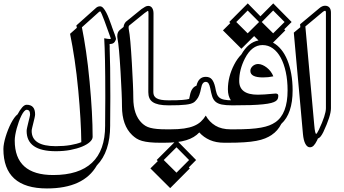

<svg xmlns="http://www.w3.org/2000/svg" viewBox="-76 -778 2002 1118"><path d="M593.3 -573.2Q595.2 -569.3 596.9 -563Q598.6 -556.6 599.6 -550.8Q594.2 -533.7 585.4 -527.6Q576.7 -521.5 563 -521.5H562.5V-521L562 -521.5Q562 -516.6 562.5 -512Q563 -507.3 563 -502Q562.5 -501.5 562.5 -501.5Q564.5 -451.2 565.4 -382.3Q566.4 -313.5 566.4 -222.7Q566.4 -217.8 566.4 -204.3Q566.4 -190.9 566.2 -173.1Q565.9 -155.3 565.9 -135.3Q565.9 -115.2 565.7 -97.2Q565.4 -79.1 565.4 -65.2Q565.4 -51.3 565.4 -45.9Q565.4 105.5 487.8 185.5Q411.1 319.3 197.3 319.3Q-56.2 319.3 -56.2 89.4Q-56.2 75.2 -52.7 56.6Q-49.3 38.1 -43.2 18.1Q-37.1 -2 -29.1 -22.2Q-21 -42.5 -12 -60.1Q-2.9 -77.6 7.1 -91.6Q17.1 -105.5 26.4 -112.3Q39.1 -136.7 52.7 -152.3Q66.4 -168 79.1 -168Q128.4 -168 128.4 -112.3Q128.4 -105 125.2 -91.3Q122.1 -77.6 118.4 -63Q114.7 -48.3 111.6 -35.2Q108.4 -22 108.4 -15.6Q108.4 73.2 249 73.2Q296.4 73.2 334.5 66.7Q372.6 60.1 397.5 49.8Q396 -76.7 379.9 -250Q370.6 -348.6 358.4 -430.2Q346.2 -511.7 332 -581.1L371.6 -616.2Q370.6 -619.6 370.1 -622.8Q369.6 -626 368.7 -629.9L482.4 -731.4Q492.7 -741.2 506.8 -741.2Q516.6 -741.2 525.6 -731Q534.7 -720.7 543.2 -704.1Q551.8 -687.5 559.6 -666.5Q567.4 -645.5 575.2 -624L574.7 -624.5Q580.1 -610.4 584.7 -597.2Q589.4 -584 593.8 -572.8ZM566.4 -562Q558.6 -582.5 549.6 -608.4Q540.5 -634.3 532 -657.2Q523.4 -680.2 516.6 -696Q509.8 -711.9 506.8 -711.9Q504.9 -711.9 501 -709L400.9 -619.1Q413.6 -556.2 425 -478.5Q436.5 -400.9 445.8 -301.8Q463.4 -115.2 463.4 19Q463.4 33.7 447.3 48.6Q431.2 63.5 402.6 75.4Q374 87.4 334.7 95Q295.4 102.5 249 102.5Q79.1 102.5 79.1 -15.6Q79.1 -22.9 82.3 -36.9Q85.4 -50.8 89.1 -65.7Q92.8 -80.6 95.9 -93.5Q99.1 -106.4 99.1 -112.3Q99.1 -138.7 79.1 -138.7Q72.3 -138.7 64.2 -129.4Q56.2 -120.1 48.6 -104.7Q41 -89.4 33.9 -70.1Q26.9 -50.8 21.5 -30.8Q16.1 -10.7 12.9 7.8Q9.8 26.4 9.8 40.5Q9.8 241.2 233.9 241.2Q383.8 241.2 460 169.4Q536.1 97.7 536.1 -45.9Q536.1 -51.8 536.1 -65.7Q536.1 -79.6 536.4 -97.7Q536.6 -115.7 536.6 -135.7Q536.6 -155.8 536.9 -173.3Q537.1 -190.9 537.1 -204.3Q537.1 -217.8 537.1 -222.7Q537.1 -342.3 535.4 -424.3Q533.7 -506.3 530.8 -555.2Q554.2 -550.8 563 -550.8Q568.8 -550.8 569.3 -552.7Q568.4 -557.1 566.4 -562Z M905.8 -164.6Q872.1 -164.6 849.6 -169.4Q827.1 -174.3 813.2 -183.8Q799.3 -193.4 793.5 -207.8Q787.6 -222.2 787.6 -241.2L788.6 -699.2Q788.6 -713.9 785.6 -714.4L784.7 -714.8Q783.2 -714.8 766.1 -702.1L675.8 -628.9Q672.9 -626 672.9 -618.2Q672.9 -615.7 673.1 -613.3Q673.3 -610.8 673.8 -607.9Q678.7 -584 683.1 -534.7Q687.5 -485.4 691.9 -409.2Q695.8 -339.8 698 -290.5Q700.2 -241.2 700.2 -207.5Q700.2 -109.4 750.5 -61Q760.3 -51.8 771.5 -44.9Q782.7 -38.1 799.1 -33.7Q815.4 -29.3 838.6 -27.1Q861.8 -24.9 895.5 -24.9H910.6Q917 -24.9 917 -15.6Q917 -7.8 912.8 3.9Q908.7 15.6 902.6 26.6Q896.5 37.6 888.9 45.4Q881.3 53.2 874 53.2H858.9Q821.8 53.2 795.9 50.5Q770 47.9 751.2 42.5Q732.4 37.1 719 28.6Q705.6 20 693.8 8.8Q634.3 -47.9 634.3 -158.7Q634.3 -192.4 632.1 -241Q629.9 -289.6 626 -358.9Q621.6 -433.6 617.2 -482.4Q612.8 -531.2 607.9 -555.7Q607.4 -559.1 607.2 -562Q606.9 -564.9 606.9 -567.9Q606.9 -590.3 620.6 -602.5L643.6 -621.1Q645 -638.2 657.2 -651.4L748 -725.1Q760.3 -733.9 769.5 -738.8Q778.8 -743.7 787.1 -743.7Q801.8 -743.7 809.8 -731.7Q817.9 -719.7 817.9 -699.2L816.9 -241.2Q816.9 -229.5 821.3 -220.7Q825.7 -211.9 835.9 -205.8Q846.2 -199.7 863.3 -196.8Q880.4 -193.8 905.8 -193.8H910.6Q918 -193.8 921.6 -189.2Q925.3 -184.6 925.3 -179.2Q925.3 -173.8 921.6 -169.2Q918 -164.6 910.6 -164.6Z M1065.9 153.8 1023.4 196.8 1029.3 202.6 915 317.4 799.8 202.6 842.8 160.2 836.4 153.8 952.1 38.1ZM951.7 79.6 877.4 153.8 951.7 227.5 1024.9 153.8ZM905.8 -193.8Q932.1 -193.8 951.9 -194.3Q971.7 -194.8 985.8 -196Q1000 -197.3 1009.5 -198.7Q1019 -200.2 1025.4 -202.1Q1027.3 -210 1029.8 -222.2Q1038.6 -269 1067.9 -278.8Q1074.2 -305.2 1087.9 -317.9Q1101.6 -330.6 1122.1 -330.6Q1145.5 -330.6 1157.7 -315.9Q1169.9 -301.3 1176.8 -271.5Q1180.7 -249.5 1185.5 -234.6Q1190.4 -219.7 1200.4 -210.7Q1210.4 -201.7 1228.5 -197.8Q1246.6 -193.8 1276.9 -193.8H1281.7Q1289.1 -193.8 1292.7 -189.2Q1296.4 -184.6 1296.4 -179.2Q1296.4 -173.8 1292.7 -169.2Q1289.1 -164.6 1281.7 -164.6H1276.9Q1237.8 -164.6 1214.8 -169.4Q1191.9 -174.3 1178.7 -186Q1165.5 -197.8 1159.4 -217.3Q1153.3 -236.8 1147.9 -265.6Q1144 -283.7 1138.2 -292.5Q1132.3 -301.3 1122.1 -301.3Q1101.6 -301.3 1095.2 -265.6Q1086.4 -218.8 1070.3 -199.7Q1065.4 -193.8 1061 -189Q1056.6 -184.1 1049.8 -180.2Q1043 -176.3 1032.5 -173.3Q1022 -170.4 1005.4 -168.5Q988.8 -166.5 964.4 -165.5Q939.9 -164.6 905.8 -164.6H900.9Q893.6 -164.6 889.9 -169.2Q886.2 -173.8 886.2 -179.2Q886.2 -184.6 889.9 -189.2Q893.6 -193.8 900.9 -193.8ZM915.5 -24.9Q962.4 -24.9 995.8 -29.8Q1029.3 -34.7 1053.2 -44.7Q1077.1 -54.7 1093.5 -69.8Q1109.9 -85 1122.1 -105Q1142.6 -67.9 1178.2 -46.4Q1213.9 -24.9 1267.1 -24.9H1281.7Q1286.6 -24.9 1287.6 -19Q1288.6 -13.2 1286.4 -4.6Q1284.2 3.9 1279.8 14.2Q1275.4 24.4 1269.8 33Q1264.2 41.5 1257.6 47.4Q1251 53.2 1245.1 53.2H1230.5Q1182.1 53.2 1146 37.4Q1109.9 21.5 1084.5 -6.8Q1070.3 8.3 1051.8 19.5Q1033.2 30.8 1008.8 38.3Q984.4 45.9 952.4 49.6Q920.4 53.2 878.9 53.2H864.3Q859.4 53.2 858.9 47.4Q858.4 41.5 860.8 33Q863.3 24.4 867.9 14.2Q872.6 3.9 878.4 -4.6Q884.3 -13.2 890.1 -19Q896 -24.9 900.9 -24.9Z M1268.6 -193.4Q1251 -219.2 1251 -257.8Q1251 -331.1 1287.6 -401.9Q1296.9 -419.9 1307.4 -434.6Q1317.9 -449.2 1329.1 -460.4Q1369.6 -531.7 1429.2 -542.5L1403.8 -567.9L1329.6 -494.1L1222.2 -601.1L1265.1 -643.6L1258.8 -649.9L1366.7 -758.3L1440.4 -683.1L1515.1 -758.3L1622.1 -649.9L1579.1 -607.4L1585.4 -601.1L1513.7 -529.8Q1540 -515.6 1561.3 -489.7Q1582.5 -463.9 1597.2 -428Q1611.8 -392.1 1619.9 -347.7Q1627.9 -303.2 1627.9 -252Q1627.9 -116.7 1562 -56.6Q1541.5 -16.1 1506.3 7.3H1506.8Q1489.3 19 1467.8 27.8Q1446.3 36.6 1416.5 42.2Q1386.7 47.9 1346.2 50.5Q1305.7 53.2 1250 53.2H1235.4Q1229.5 53.2 1229.5 44.9Q1229.5 37.6 1233.9 25.6Q1238.3 13.7 1244.9 2.4Q1251.5 -8.8 1258.8 -16.8Q1266.1 -24.9 1272 -24.9H1286.6Q1339.4 -24.9 1377.7 -27.3Q1416 -29.8 1443.8 -34.9Q1471.7 -40 1491.5 -47.6Q1511.2 -55.2 1526.9 -65.9Q1598.6 -114.3 1598.6 -252Q1598.6 -310.1 1588.1 -358.6Q1577.6 -407.2 1558.6 -442.1Q1539.6 -477.1 1512.7 -496.3Q1485.8 -515.6 1452.6 -515.6Q1390.1 -515.6 1350.1 -437.5Q1316.9 -372.6 1316.9 -306.6Q1316.9 -226.6 1425.3 -226.6Q1439.5 -226.6 1463.6 -228Q1487.8 -229.5 1522.9 -232.9Q1524.4 -233.4 1528.3 -233.4Q1544.4 -233.4 1544.4 -220.7Q1544.4 -211.4 1541.7 -203.6Q1539.1 -195.8 1530 -189.5Q1521 -183.1 1503.4 -178.5Q1485.8 -173.8 1456.3 -170.7Q1426.8 -167.5 1382.8 -166Q1338.9 -164.6 1276.9 -164.6H1272Q1264.2 -164.6 1260.5 -169.7Q1256.8 -174.8 1256.8 -180.2Q1256.8 -185.5 1259.8 -189.5Q1262.7 -193.4 1268.6 -193.4ZM1515.6 -333.5Q1486.8 -327.1 1455.6 -327.1Q1381.8 -327.1 1381.8 -365.2Q1381.8 -373.5 1385.5 -380.6Q1389.2 -387.7 1395.5 -393.3Q1401.9 -398.9 1409.9 -402.1Q1418 -405.3 1426.8 -405.3Q1439 -405.3 1452.1 -399.7Q1465.3 -394 1477.5 -384.5Q1489.7 -375 1499.8 -361.8Q1509.8 -348.6 1515.6 -333.5ZM1366.2 -716.8 1299.8 -649.9 1366.2 -584 1432.6 -649.9ZM1514.6 -716.8 1448.2 -649.9 1514.6 -584 1581.1 -649.9Z M1851.1 -147.9Q1851.1 -103.5 1806.6 -8.8Q1798.8 6.8 1791.5 16.1Q1784.2 25.4 1774.9 28.8Q1773.9 31.7 1772.5 34.4Q1771 37.1 1770 40Q1760.3 59.6 1750.7 69.6Q1741.2 79.6 1728.5 79.6Q1712.9 79.6 1702.1 59.6Q1691.4 39.6 1688 2Q1681.6 -68.4 1675 -143.1Q1668.5 -217.8 1661.4 -293.2Q1654.3 -368.7 1647.7 -443.4Q1641.1 -518.1 1634.8 -587.9L1672.9 -619.6Q1672.4 -623.5 1672.1 -627.9Q1671.9 -632.3 1671.4 -636.7L1783.2 -730Q1800.3 -744.6 1816.4 -744.6Q1833 -744.6 1842 -734.4Q1851.1 -724.1 1851.1 -704.1ZM1821.8 -704.1Q1821.8 -715.3 1816.4 -715.3Q1811.5 -715.3 1802.2 -707.5L1702.1 -624L1753.9 -49.3Q1758.3 1.5 1765.1 1.5Q1769 1.5 1780.3 -21.5Q1821.8 -109.4 1821.8 -147.9Z"/></svg>

Font: XB Kayhan Sayeh
Style: Regular
Weight: 700
Designer: Behnam
Foundry: Irmug
Version: Version 7.300 2009